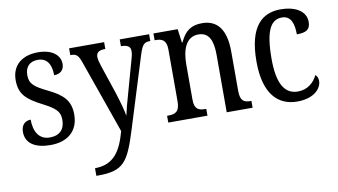

<svg xmlns="http://www.w3.org/2000/svg" viewBox="-77 -724 2006 1139"><g transform="rotate(-10 926.0 -154.5)"><path d="M184 10C289 10 353 -47 353 -144C353 -228 312 -268 223 -311C148 -348 119 -368 119 -422C119 -469 144 -501 196 -501C248 -501 276 -464 276 -394C315 -394 337 -417 337 -452C337 -502 293 -545 204 -545C110 -545 46 -495 46 -405C46 -320 86 -284 180 -236C255 -197 278 -175 278 -126C278 -69 248 -35 187 -35C121 -35 93 -89 93 -159C66 -159 35 -143 35 -95C35 -25 92 10 184 10Z M419 191V237H428C584 237 614 192 674 -2L804 -420C824 -485 837 -495 870 -495H873V-536H696V-495H699C735 -494 753 -484 753 -456C753 -439 749 -422 743 -403L688 -206C675 -160 664 -121 656 -83C651 -117 635 -172 616 -232L560 -399C552 -423 547 -442 547 -457C547 -480 561 -495 599 -495H602V-536H391V-495H394C428 -495 438 -485 454 -442L610 1C578 118 532 191 419 191Z M894 0H1130V-41H1125C1087 -41 1059 -49 1059 -108V-321C1059 -405 1083 -484 1160 -484C1224 -484 1246 -432 1246 -346V0H1402V-41H1398C1360 -41 1335 -50 1335 -113V-349C1335 -486 1283 -546 1193 -546C1133 -546 1091 -524 1060 -454H1056L1045 -536H899V-495H904C941 -495 970 -486 970 -427V-113C970 -50 940 -41 902 -41H894Z M1670 10C1774 10 1818 -45 1818 -88C1818 -107 1812 -118 1802 -126C1782 -84 1743 -48 1684 -48C1600 -48 1563 -123 1563 -266C1563 -445 1603 -497 1666 -497C1721 -497 1736 -445 1736 -383C1793 -383 1818 -398 1818 -444C1818 -510 1753 -546 1666 -546C1556 -546 1472 -479 1472 -265C1472 -70 1554 10 1670 10Z"/></g></svg>

Font: Noto Serif Sinhala Condensed
Style: Regular
Weight: 400
Width: 3
Designer: Jelle Bosma - Monotype Design Team
Foundry: Monotype Imaging Inc.
Version: Version 2.007